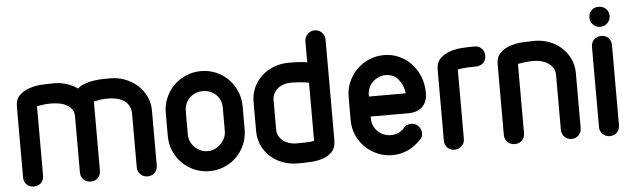

<svg xmlns="http://www.w3.org/2000/svg" viewBox="-47 -907 3595 1090"><g transform="rotate(-5 1750.0 -362.0)"><path d="M164 -47Q164 -22 148 -6Q132 10 107 10Q82 10 66 -6Q50 -22 50 -47V-450Q50 -492 74 -515Q98 -538 132.5 -549Q167 -560 204.5 -562Q242 -564 270 -564Q346 -564 405 -522Q422 -538 446.5 -546.5Q471 -555 497 -559Q523 -563 548 -563.5Q573 -564 593 -564Q636 -564 675.5 -549Q715 -534 745.5 -507Q776 -480 794 -443Q812 -406 812 -361V-49Q812 -24 796 -7.5Q780 9 754 9Q731 9 714.5 -7.5Q698 -24 698 -49V-360Q696 -386 684.5 -403.5Q673 -421 655 -431.5Q637 -442 614 -446.5Q591 -451 567 -451Q547 -451 527 -448Q507 -445 488 -441V-47Q488 -22 472 -6Q456 10 431 10Q406 10 390 -6Q374 -22 374 -47V-367Q374 -391 362.5 -407Q351 -423 332 -433Q313 -443 290 -447Q267 -451 243 -451Q222 -451 202 -448.5Q182 -446 164 -442Z M889 -340Q889 -386 906 -426Q923 -466 953 -496Q983 -526 1023 -543Q1063 -560 1108 -560Q1154 -560 1194 -543Q1234 -526 1263.5 -496Q1293 -466 1310 -426Q1327 -386 1327 -340V-210Q1327 -164 1310 -124Q1293 -84 1263.5 -54Q1234 -24 1194 -7Q1154 10 1108 10Q1063 10 1023 -7Q983 -24 953 -54Q923 -84 906 -124Q889 -164 889 -210ZM1003 -210Q1003 -188 1011 -169Q1019 -150 1033.5 -135.5Q1048 -121 1067 -112.5Q1086 -104 1108 -104Q1129 -104 1148 -112.5Q1167 -121 1181.5 -135.5Q1196 -150 1205 -169Q1214 -188 1214 -210V-341Q1214 -389 1183 -417.5Q1152 -446 1108 -446Q1087 -446 1068 -438.5Q1049 -431 1034.5 -417Q1020 -403 1011.5 -383.5Q1003 -364 1003 -340Z M1505 -193Q1505 -173 1513.5 -156.5Q1522 -140 1536.5 -128.5Q1551 -117 1570 -110.5Q1589 -104 1609 -104H1628Q1643 -104 1660 -104.5Q1677 -105 1692 -106Q1707 -107 1714 -110V-441Q1689 -446 1661.5 -448Q1634 -450 1608 -450Q1588 -450 1569 -443.5Q1550 -437 1536 -425Q1522 -413 1513.5 -396.5Q1505 -380 1505 -360ZM1391 -361Q1391 -406 1409 -443.5Q1427 -481 1457 -508Q1487 -535 1526.5 -549.5Q1566 -564 1609 -564Q1631 -564 1658 -563Q1685 -562 1714 -557V-678Q1714 -701 1731 -717.5Q1748 -734 1771 -734Q1796 -734 1812.5 -717Q1829 -700 1829 -677V-102Q1829 -61 1807.5 -38Q1786 -15 1754 -4.5Q1722 6 1685 8Q1648 10 1618 10H1609Q1566 10 1526.5 -4.5Q1487 -19 1457 -45.5Q1427 -72 1409 -109.5Q1391 -147 1391 -193Z M2046 -333H2256Q2251 -379 2223.5 -412.5Q2196 -446 2151 -446Q2129 -446 2110 -437.5Q2091 -429 2076.5 -415Q2062 -401 2054 -382Q2046 -363 2046 -341ZM2271 -158Q2296 -158 2312 -140.5Q2328 -123 2328 -101Q2328 -93 2325.5 -83Q2323 -73 2315 -65Q2279 -27 2237.5 -8.5Q2196 10 2151 10Q2106 10 2066 -7Q2026 -24 1996 -53.5Q1966 -83 1948.5 -122.5Q1931 -162 1931 -208V-341Q1931 -386 1948.5 -426Q1966 -466 1996 -496Q2026 -526 2066 -543Q2106 -560 2151 -560Q2197 -560 2237 -542Q2277 -524 2306.5 -492.5Q2336 -461 2353 -418Q2370 -375 2370 -324Q2370 -275 2341 -247Q2312 -219 2261 -219H2046V-208Q2046 -187 2054 -168Q2062 -149 2076.5 -134.5Q2091 -120 2110 -112Q2129 -104 2151 -104Q2181 -104 2200.5 -115.5Q2220 -127 2228 -138Q2236 -149 2247.5 -153.5Q2259 -158 2271 -158Z M2562 -47Q2562 -22 2545 -6Q2528 10 2505 10Q2480 10 2464 -6Q2448 -22 2448 -47V-450Q2448 -492 2472 -515Q2496 -538 2530 -549Q2564 -560 2601.5 -562Q2639 -564 2667 -564Q2692 -564 2708 -548Q2724 -532 2724 -507Q2724 -482 2708 -466Q2692 -450 2667 -450Q2644 -450 2615.5 -448.5Q2587 -447 2562 -442Z M2905 -49Q2905 -24 2889 -8Q2873 8 2848 8Q2823 8 2806.5 -8Q2790 -24 2790 -49V-452Q2790 -494 2814 -517Q2838 -540 2872.5 -551Q2907 -562 2945 -564Q2983 -566 3010 -566Q3053 -566 3092.5 -551.5Q3132 -537 3162 -510Q3192 -483 3210 -445.5Q3228 -408 3228 -363V-51Q3228 -26 3212 -9.5Q3196 7 3171 7Q3148 7 3131.5 -9.5Q3115 -26 3115 -51V-363Q3115 -386 3104 -403Q3093 -420 3076 -431Q3059 -442 3037.5 -447.5Q3016 -453 2994 -453Q2973 -453 2947 -450Q2921 -447 2905 -444Z M3332 -670Q3332 -695 3348 -711Q3364 -727 3389 -727Q3414 -727 3430.5 -711Q3447 -695 3447 -670Q3447 -647 3430.5 -630Q3414 -613 3389 -613Q3364 -613 3348 -630Q3332 -647 3332 -670ZM3332 -504Q3332 -529 3349 -545Q3366 -561 3389 -561Q3414 -561 3430 -545Q3446 -529 3446 -504V-47Q3446 -22 3430 -6Q3414 10 3389 10Q3366 10 3349 -6Q3332 -22 3332 -47Z"/></g></svg>

Font: VDS
Style: Bold
Weight: 700
Designer: artmaker
Foundry: artmaker
Version: Version 1.000 2009 initial release